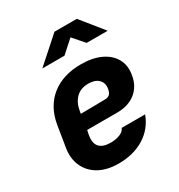

<svg xmlns="http://www.w3.org/2000/svg" viewBox="-186 -909 972 1043"><g transform="rotate(-30 300.0 -387.5)"><path d="M255 10Q183 10 133 -18Q83 -46 60.5 -96Q38 -146 49 -210L70 -340Q88 -445 160 -502.5Q232 -560 346 -560Q417 -560 467.5 -536.5Q518 -513 542 -471Q566 -429 557 -373Q547 -307 501.5 -270.5Q456 -234 385 -234H197L192 -210Q182 -158 203.5 -134Q225 -110 274 -110Q306 -110 331.5 -120Q357 -130 365 -150H512Q484 -74 416.5 -32Q349 10 255 10ZM211 -327 364 -329Q381 -329 392 -338Q403 -347 407 -371Q413 -406 391 -427.5Q369 -449 328 -449Q279 -449 250 -420Q221 -391 213 -340ZM153 -645 310 -785H450L563 -645H431L370 -715L292 -645Z"/></g></svg>

Font: JetBrains Mono NL ExtraBold
Style: Italic
Weight: 800
Italic angle: -9°
Monospace: yes
Designer: Philipp Nurullin, Konstantin Bulenkov
Foundry: JetBrains
Version: Version 2.305; ttfautohint (v1.8.4.7-5d5b)